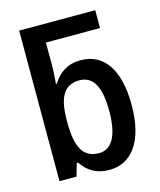

<svg xmlns="http://www.w3.org/2000/svg" viewBox="-115 -843 781 936"><g transform="rotate(-15 276.0 -375.0)"><path d="M321 10C436 10 507 -88 507 -268C507 -452 436 -543 322 -543C256 -543 212 -512 182 -463H177C179 -488 182 -527 182 -560V-670H455V-760H71V0H157L175 -64H182C213 -18 255 10 321 10ZM293 -82C212 -82 182 -145 182 -265V-276C182 -387 210 -450 291 -450C360 -450 394 -391 394 -270C394 -145 359 -82 293 -82Z"/></g></svg>

Font: Noto Sans UI SemiCondensed Medium
Style: Regular
Weight: 500
Width: 4
Designer: Monotype Design Team
Foundry: Monotype Imaging Inc.
Version: Version 1.901